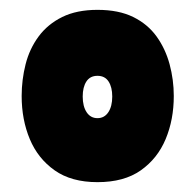

<svg xmlns="http://www.w3.org/2000/svg" viewBox="-20 -730 396 390"><path d="M178 -360Q125 -360 91 -384Q57 -408 40.5 -447.5Q24 -487 24 -535Q24 -568 32 -599.5Q40 -631 58.5 -656Q77 -681 106.5 -695.5Q136 -710 178 -710Q221 -710 250.5 -695.5Q280 -681 298 -656Q316 -631 324.5 -599.5Q333 -568 333 -535Q333 -487 316.5 -447.5Q300 -408 266 -384Q232 -360 178 -360ZM178 -490Q192 -490 200 -502Q208 -514 208 -534Q208 -553 200.5 -564.5Q193 -576 178 -576Q163 -576 155.5 -564.5Q148 -553 148 -534Q148 -514 156 -502Q164 -490 178 -490Z"/></svg>

Font: Georama SemiCondensed Black
Style: Regular
Weight: 900
Width: 4
Designer: Jean-Baptiste Levee
Foundry: Production Type
Version: Version 1.001